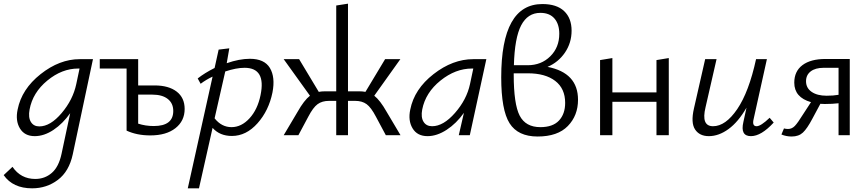

<svg xmlns="http://www.w3.org/2000/svg" viewBox="-71 -736 4723 1045"><path d="M363 -414H435L325 104Q305 197 244 243Q183 289 104 289Q-1 289 -51 217L-3 172Q42 238 121 238Q173 238 211 205Q249 172 264 101L311 -120Q271 -63 220 -29Q169 5 118 5Q63 5 37.5 -37Q12 -79 25 -140Q47 -251 150 -332.5Q253 -414 363 -414ZM143 -48Q203 -48 264.5 -120.5Q326 -193 344 -278L362 -363H355Q266 -363 186.5 -297.5Q107 -232 90 -140Q82 -97 97 -72.5Q112 -48 143 -48Z M770 -271Q847 -271 890.5 -237.5Q934 -204 934 -143Q934 -78 884 -38.5Q834 1 747 1Q674 1 618 -25V-363H472V-414H681V-271ZM766 -50Q872 -50 872 -132Q872 -174 842 -197.5Q812 -221 758 -221H681V-63Q721 -50 766 -50Z M1289 -416Q1368 -416 1398 -366Q1428 -316 1412 -233Q1392 -134 1330.5 -65Q1269 4 1191 4Q1125 4 1086 -40L1012 289H951L1086 -319Q1050 -302 1021 -280L1005 -309Q1043 -339 1097 -366L1119 -466L1177 -473L1163 -392Q1232 -416 1289 -416ZM1347 -218Q1378 -367 1260 -367Q1215 -367 1155 -347L1097 -92Q1135 -44 1189 -44Q1243 -44 1287 -92Q1331 -140 1347 -218Z M2033 -128 2109 0H2029L1975 -101Q1949 -151 1924.5 -169Q1900 -187 1862 -187H1823V0H1759V-187H1720Q1682 -187 1657.5 -169Q1633 -151 1607 -101L1553 0H1473L1549 -128Q1584 -190 1616 -215L1473 -414H1557L1664 -236Q1680 -239 1698 -239H1759V-706L1823 -716V-239H1884Q1903 -239 1918 -236L2025 -414H2108L1966 -215Q1998 -190 2033 -128Z M2505 -414H2576L2486 0H2426L2454 -122Q2413 -64 2360 -29.5Q2307 5 2256 5Q2200 5 2174.5 -37.5Q2149 -80 2162 -140Q2184 -251 2288.5 -332.5Q2393 -414 2505 -414ZM2281 -49Q2342 -49 2405.5 -121.5Q2469 -194 2487 -278L2505 -363H2498Q2408 -363 2326.5 -297.5Q2245 -232 2227 -140Q2219 -98 2234 -73.5Q2249 -49 2281 -49Z M2909 -372Q3075 -340 3075 -193Q3075 -107 3019.5 -50Q2964 7 2855 7Q2748 7 2702.5 -65Q2657 -137 2657 -315Q2657 -714 2881 -714Q2959 -714 2999.5 -675.5Q3040 -637 3040 -569Q3040 -503 3004 -450Q2968 -397 2909 -372ZM2870 -666Q2801 -666 2765.5 -598Q2730 -530 2726 -381H2801Q2875 -381 2924 -429.5Q2973 -478 2973 -552Q2973 -605 2946.5 -635.5Q2920 -666 2870 -666ZM2870 -44Q2938 -44 2971.5 -80Q3005 -116 3005 -176Q3005 -254 2951 -295.5Q2897 -337 2802 -337H2725V-331Q2725 -169 2757.5 -106.5Q2790 -44 2870 -44Z M3502 -409 3569 -420V0H3502V-182H3262V0H3195V-409L3262 -420V-233H3502Z M4118 -95 4140 -69Q4072 5 4016 5Q3957 5 3975 -72L3992 -150Q3947 -72 3894 -33.5Q3841 5 3787 5Q3736 5 3712 -31.5Q3688 -68 3706 -146L3767 -414H3829L3769 -152Q3744 -49 3810 -49Q3878 -49 3941.5 -142Q4005 -235 4044 -414H4103L4031 -89Q4021 -49 4047 -49Q4070 -49 4118 -95Z M4422 -415H4554V0H4493V-174Q4460 -170 4418 -170Q4402 -170 4394 -171L4350 -89Q4322 -36 4299 -14.5Q4276 7 4238 7Q4208 7 4182 -4L4196 -37Q4206 -34 4218 -34Q4239 -34 4255 -50.5Q4271 -67 4300 -114L4343 -180Q4252 -206 4252 -286Q4252 -348 4296.5 -381.5Q4341 -415 4422 -415ZM4428 -215Q4465 -215 4493 -220V-367H4412Q4367 -367 4341.5 -347.5Q4316 -328 4316 -294Q4316 -257 4346.5 -236Q4377 -215 4428 -215Z"/></svg>

Font: EauTestInfant
Style: Italic
Weight: 400
Italic angle: -12°
Designer: Christian Thalmann (Catharsis Fonts)
Version: Version 0.001;PS 000.001;hotconv 1.0.88;makeotf.lib2.5.64775